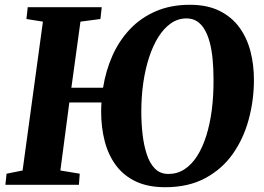

<svg xmlns="http://www.w3.org/2000/svg" viewBox="-20 -773 1106 803"><path d="M671 10Q599 10 548.2 -14Q497.5 -38 465.2 -81.2Q433 -124.5 418 -182.2Q403 -240 403 -306.5Q403 -320 403.5 -328.8Q404 -337.5 404.5 -344.5H270L232.5 -60L313.5 -46.5L310 0H2.5L7.5 -46.5L74.5 -60L159.5 -682.5L90.5 -693.5L96 -743H405.5L400 -693.5L316.5 -682.5L278.5 -406H411Q422.5 -478 450.5 -540.8Q478.5 -603.5 523.8 -651.2Q569 -699 631.8 -726Q694.5 -753 774 -753Q847 -753 898.2 -727.5Q949.5 -702 981.2 -658.2Q1013 -614.5 1027.5 -558.2Q1042 -502 1042 -439.5Q1042 -354 1020.2 -273.5Q998.5 -193 953.5 -129.2Q908.5 -65.5 838.2 -27.8Q768 10 671 10ZM684.5 -45.5Q721.5 -45.5 751.5 -65Q781.5 -84.5 804.2 -120Q827 -155.5 842.5 -204.5Q858 -253.5 865.8 -313.2Q873.5 -373 873 -440.5Q873 -486.5 869.2 -525.8Q865.5 -565 857 -596.5Q848.5 -628 835.2 -650.2Q822 -672.5 803.5 -684.2Q785 -696 760 -696Q724.5 -696 695 -675.5Q665.5 -655 642.5 -618.5Q619.5 -582 603.5 -533Q587.5 -484 579.2 -426.2Q571 -368.5 571 -306.5Q571 -258 576.2 -211.8Q581.5 -165.5 593.8 -127.8Q606 -90 628 -67.8Q650 -45.5 684.5 -45.5Z"/></svg>

Font: Merriweather 28pt ExtraBold
Style: Italic
Weight: 800
Italic angle: -7.8°
Version: Version 2.101